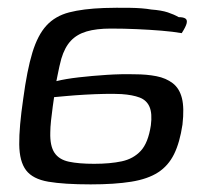

<svg xmlns="http://www.w3.org/2000/svg" viewBox="-20 -480 539 504"><path d="M218 4Q148 4 107 -3Q66 -10 48.5 -33Q31 -56 30.5 -101Q30 -146 41 -221Q51 -296 65 -342Q79 -388 102 -413Q125 -438 161.5 -447.5Q198 -457 253 -459Q285 -460 320 -459.5Q355 -459 377 -455Q404 -453 420.5 -447.5Q437 -442 449 -435Q461 -435 466.5 -431.5Q472 -428 470 -419Q468 -410 457 -393Q434 -397 403.5 -399.5Q373 -402 339 -403.5Q305 -405 271 -405Q233 -405 207.5 -397.5Q182 -390 166 -373Q150 -356 141 -326Q139 -319 136 -306Q133 -293 131 -282Q129 -271 128 -267Q152 -273 187 -277Q222 -281 260.5 -283.5Q299 -286 334 -285Q365 -285 390.5 -280Q416 -275 433.5 -261.5Q451 -248 457.5 -222.5Q464 -197 459 -153Q452 -106 437 -75.5Q422 -45 395 -27.5Q368 -10 324.5 -3Q281 4 218 4ZM227 -50Q269 -50 299.5 -56.5Q330 -63 349.5 -84Q369 -105 376 -151Q380 -182 372.5 -199.5Q365 -217 346.5 -224Q328 -231 299 -233Q280 -234 254.5 -233.5Q229 -233 203 -231.5Q177 -230 155 -228Q133 -226 122 -225Q121 -218 118.5 -200.5Q116 -183 114 -164Q112 -145 112 -132Q111 -97 123 -79Q135 -61 161 -55.5Q187 -50 227 -50Z"/></svg>

Font: Genos Medium
Style: Italic
Weight: 500
Italic angle: -8°
Designer: Robert E. Leuschke
Foundry: Robert E. Leuschke
Version: Version 1.010